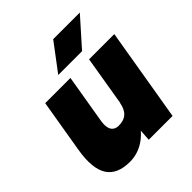

<svg xmlns="http://www.w3.org/2000/svg" viewBox="-195 -829 969 969"><g transform="rotate(-45 289.5 -344.0)"><path d="M322 0 328 -92 396 -500H576L492 0ZM40 -244 83 -500H263L220 -244ZM220 -244Q215 -216 218 -197Q221 -178 232.5 -168Q244 -158 262 -157Q300 -156 322 -175Q344 -194 351 -234H400Q387 -155 354 -100Q321 -45 275 -16.5Q229 12 177 12Q86 12 51 -43.5Q16 -99 35 -214L40 -244ZM230 -554 340 -700H530L400 -554Z"/></g></svg>

Font: Figtree Black
Style: Italic
Weight: 900
Italic angle: -9.5°
Foundry: Erik Kennedy
Version: Version 2.001;gftools[0.9.30]